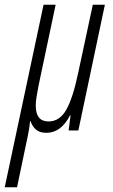

<svg xmlns="http://www.w3.org/2000/svg" viewBox="-70 -551 477 811"><path d="M2 240 47 25Q55 -12 57 -39H59Q66 -18 81.5 -4Q97 10 126 10Q188 10 226 -64H228L220 0H261L373 -531H322L260 -242Q238 -137 210 -87.5Q182 -38 135 -38Q81 -38 81 -105Q81 -122 84.5 -143Q88 -164 93 -190L165 -531H114L-50 240Z"/></svg>

Font: Noto Sans Display Condensed Light
Style: Italic
Weight: 300
Width: 3
Designer: Monotype Design team
Foundry: Monotype Imaging Inc.
Version: 1.000